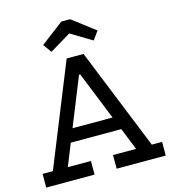

<svg xmlns="http://www.w3.org/2000/svg" viewBox="-138 -1097 1081 1209"><g transform="rotate(-15 402.0 -492.5)"><path d="M604 -318V-233H203V-318ZM724.5 -89H791.5V0H471.5V-89H622L387 -673.5L446.5 -633H352.5L412 -673.5L177 -89H327.5V0H12.5V-89H79.5L347 -752H457ZM432 -985 580.5 -872 541 -817 403.5 -900 265.5 -817 226 -872 374.5 -985Z"/></g></svg>

Font: Hepta Slab ExtraLight Medium
Style: Regular
Weight: 500
Version: Version 1.100